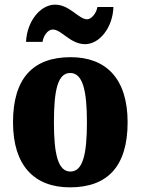

<svg xmlns="http://www.w3.org/2000/svg" viewBox="-20 -796 605 826"><path d="M346 -606C408 -606 465 -677 468 -766H399C395 -739 373 -713 355 -713C318 -713 280 -776 217 -776C154 -776 96 -705 92 -616H163C167 -643 186 -669 207 -669C245 -669 282 -606 346 -606ZM281 10C444 10 529 -82 529 -270C529 -458 436 -550 284 -550C121 -550 36 -458 36 -270C36 -82 129 10 281 10ZM283 -58C230 -58 212 -131 212 -270C212 -410 229 -482 282 -482C335 -482 354 -410 354 -270C354 -131 336 -58 283 -58Z"/></svg>

Font: Noto Serif Sinhala Condensed Black
Style: Regular
Weight: 900
Width: 3
Designer: Jelle Bosma - Monotype Design Team
Foundry: Monotype Imaging Inc.
Version: Version 2.007